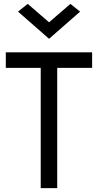

<svg xmlns="http://www.w3.org/2000/svg" viewBox="-20 -970 505 990"><path d="M233 -855 343 -950 393 -910 233 -770 73 -910 123 -950ZM10 -620V-700H455V-620H275V0H190V-620Z"/></svg>

Font: Jost*
Style: Regular
Weight: 400
Version: Version 3.7